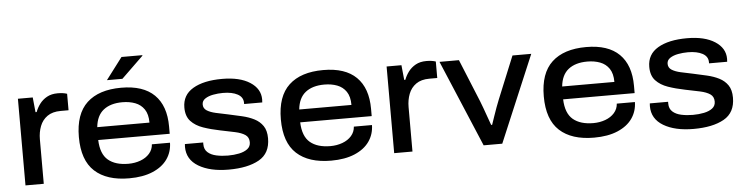

<svg xmlns="http://www.w3.org/2000/svg" viewBox="-45 -936 4510 1161"><g transform="rotate(-5 2209.5 -355.5)"><path d="M70 0V-526H160L169 -436H176Q185 -461 202.5 -484.5Q220 -508 247 -523Q274 -538 312 -538Q346 -538 369 -530V-430H321Q271 -430 240 -408Q209 -386 195 -349.5Q181 -313 181 -270V0Z M616 -591 716 -723H842L843 -720L710 -591ZM699 12Q563 12 490 -55Q417 -122 417 -263Q417 -403 489.5 -470.5Q562 -538 698 -538Q831 -538 898.5 -471.5Q966 -405 966 -279V-235H532Q535 -150 579 -113Q623 -76 702 -76Q741 -76 775 -88.5Q809 -101 830 -125Q851 -149 853 -181H963Q962 -125 931.5 -81.5Q901 -38 842 -13Q783 12 699 12ZM533 -313H850Q850 -364 829.5 -394Q809 -424 774.5 -437Q740 -450 697 -450Q625 -450 582.5 -416.5Q540 -383 533 -313Z M1303 12Q1190 12 1120.5 -29.5Q1051 -71 1051 -148Q1051 -152 1051.5 -156.5Q1052 -161 1052 -165H1163Q1163 -162 1163 -159.5Q1163 -157 1163 -154Q1163 -123 1183 -105Q1203 -87 1236 -80Q1269 -73 1306 -73Q1342 -73 1373.5 -79.5Q1405 -86 1424.5 -101Q1444 -116 1444 -142Q1444 -172 1422 -187Q1400 -202 1360.5 -210.5Q1321 -219 1271 -229Q1216 -240 1170 -256Q1124 -272 1096 -302Q1068 -332 1068 -385Q1068 -461 1133 -499.5Q1198 -538 1310 -538Q1417 -538 1479 -498Q1541 -458 1541 -393Q1541 -382 1540 -375H1430V-382Q1430 -417 1396.5 -435Q1363 -453 1308 -453Q1278 -453 1248.5 -447.5Q1219 -442 1199.5 -429Q1180 -416 1180 -394Q1180 -370 1200.5 -357Q1221 -344 1254.5 -336.5Q1288 -329 1328 -321Q1370 -312 1411 -302.5Q1452 -293 1484.5 -276.5Q1517 -260 1536.5 -231.5Q1556 -203 1556 -156Q1556 -65 1487.5 -26.5Q1419 12 1303 12Z M1925 12Q1789 12 1716 -55Q1643 -122 1643 -263Q1643 -403 1715.5 -470.5Q1788 -538 1924 -538Q2057 -538 2124.5 -471.5Q2192 -405 2192 -279V-235H1758Q1761 -150 1805 -113Q1849 -76 1928 -76Q1967 -76 2001 -88.5Q2035 -101 2056 -125Q2077 -149 2079 -181H2189Q2188 -125 2157.5 -81.5Q2127 -38 2068 -13Q2009 12 1925 12ZM1759 -313H2076Q2076 -364 2055.5 -394Q2035 -424 2000.5 -437Q1966 -450 1923 -450Q1851 -450 1808.5 -416.5Q1766 -383 1759 -313Z M2308 0V-526H2398L2407 -436H2414Q2423 -461 2440.5 -484.5Q2458 -508 2485 -523Q2512 -538 2550 -538Q2584 -538 2607 -530V-430H2559Q2509 -430 2478 -408Q2447 -386 2433 -349.5Q2419 -313 2419 -270V0Z M2851 0 2629 -526H2747L2853 -267Q2860 -250 2869.5 -223.5Q2879 -197 2889 -169Q2899 -141 2907 -119H2913Q2920 -140 2929.5 -167.5Q2939 -195 2948.5 -221.5Q2958 -248 2966 -267L3072 -526H3186L2964 0Z M3521 12Q3385 12 3312 -55Q3239 -122 3239 -263Q3239 -403 3311.5 -470.5Q3384 -538 3520 -538Q3653 -538 3720.5 -471.5Q3788 -405 3788 -279V-235H3354Q3357 -150 3401 -113Q3445 -76 3524 -76Q3563 -76 3597 -88.5Q3631 -101 3652 -125Q3673 -149 3675 -181H3785Q3784 -125 3753.5 -81.5Q3723 -38 3664 -13Q3605 12 3521 12ZM3355 -313H3672Q3672 -364 3651.5 -394Q3631 -424 3596.5 -437Q3562 -450 3519 -450Q3447 -450 3404.5 -416.5Q3362 -383 3355 -313Z M4125 12Q4012 12 3942.5 -29.5Q3873 -71 3873 -148Q3873 -152 3873.5 -156.5Q3874 -161 3874 -165H3985Q3985 -162 3985 -159.5Q3985 -157 3985 -154Q3985 -123 4005 -105Q4025 -87 4058 -80Q4091 -73 4128 -73Q4164 -73 4195.5 -79.5Q4227 -86 4246.5 -101Q4266 -116 4266 -142Q4266 -172 4244 -187Q4222 -202 4182.5 -210.5Q4143 -219 4093 -229Q4038 -240 3992 -256Q3946 -272 3918 -302Q3890 -332 3890 -385Q3890 -461 3955 -499.5Q4020 -538 4132 -538Q4239 -538 4301 -498Q4363 -458 4363 -393Q4363 -382 4362 -375H4252V-382Q4252 -417 4218.5 -435Q4185 -453 4130 -453Q4100 -453 4070.5 -447.5Q4041 -442 4021.5 -429Q4002 -416 4002 -394Q4002 -370 4022.5 -357Q4043 -344 4076.5 -336.5Q4110 -329 4150 -321Q4192 -312 4233 -302.5Q4274 -293 4306.5 -276.5Q4339 -260 4358.5 -231.5Q4378 -203 4378 -156Q4378 -65 4309.5 -26.5Q4241 12 4125 12Z"/></g></svg>

Font: Archivo SemiExpanded Medium
Style: Regular
Weight: 500
Width: 6
Designer: Hector Gatti
Foundry: Omnibus-Type
Version: Version 2.001; ttfautohint (v1.8.3)